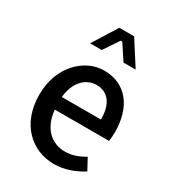

<svg xmlns="http://www.w3.org/2000/svg" viewBox="-177 -819 842 931"><g transform="rotate(30 243.5 -353.5)"><path d="M271 12C327 12 383 -9 429 -38L395 -101C360 -80 325 -67 286 -67C209 -67 153 -121 143 -214L142 -219H446C448 -230 450 -250 450 -270C450 -408 381 -503 256 -503C150 -503 41 -406 41 -245C41 -82 144 12 271 12ZM142 -295C152 -379 202 -424 259 -424C325 -424 360 -373 360 -294V-289H141ZM195 -583 252 -668H261L317 -583H385L298 -719H215L130 -583Z"/></g></svg>

Font: Falling Sky
Style: Light
Weight: 400
Designer: Paul D. Hunt
Foundry: Adobe Systems Incorporated
Version: Version 1.02